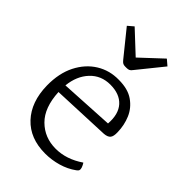

<svg xmlns="http://www.w3.org/2000/svg" viewBox="-213 -876 902 902"><g transform="rotate(45 237.5 -425.0)"><path d="M100 -314Q105 -215 155 -165.5Q205 -116 279 -116Q350 -116 417 -162Q419 -160 424.5 -149Q430 -138 430 -130Q430 -123 426 -119Q422 -115 419 -113Q386 -89 344.5 -77Q303 -65 260 -65Q159 -65 100.5 -127.5Q42 -190 40 -297Q39 -378 68.5 -436Q98 -494 148 -525Q198 -556 260 -555Q321 -555 358 -529Q395 -503 412 -463Q429 -423 430 -377Q431 -350 422 -339Q413 -328 390 -326ZM248 -511Q187 -511 147.5 -469Q108 -427 101 -359L369 -374Q374 -440 342 -475.5Q310 -511 248 -511ZM107 -761 135 -785 242 -685 349 -785 377 -761 276 -636Q269 -626 262.5 -623Q256 -620 247 -620H237Q228 -620 222 -623Q216 -626 208 -636Z"/></g></svg>

Font: Gowun Batang
Style: Regular
Weight: 400
Designer: Yanghee Ryu
Foundry: Yanghee Ryu
Version: Version 2.000